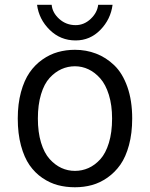

<svg xmlns="http://www.w3.org/2000/svg" viewBox="-20 -770 626 802"><path d="M54.2 -274.9Q54.2 -335.9 67.6 -385.3Q81.1 -434.6 103.5 -467Q126 -499.5 157 -521.2Q188 -543 221.9 -552.5Q255.9 -562 293 -562Q339.8 -562 381.3 -546.1Q422.9 -530.3 457.3 -497.3Q491.7 -464.4 512 -407.2Q532.2 -350.1 532.2 -274.9Q532.2 -213.4 518.8 -163.8Q505.4 -114.3 482.7 -82Q460 -49.8 429 -28.1Q397.9 -6.3 364.3 2.9Q330.6 12.2 293 12.2Q255.4 12.2 221.9 3.4Q188.5 -5.4 157.2 -26.6Q126 -47.9 103.5 -80.1Q81.1 -112.3 67.6 -162.1Q54.2 -211.9 54.2 -274.9ZM448.2 -274.9Q448.2 -330.6 434.8 -373.8Q421.4 -417 398.9 -442.4Q376.5 -467.8 349.6 -480.5Q322.8 -493.2 293 -493.2Q263.2 -493.2 236.6 -481.2Q210 -469.2 187.3 -444.6Q164.6 -419.9 151.4 -376.2Q138.2 -332.5 138.2 -274.9Q138.2 -217.8 151.4 -174.3Q164.6 -130.9 187.3 -105.7Q210 -80.6 236.6 -68.4Q263.2 -56.2 293 -56.2Q322.8 -56.2 349.6 -68.1Q376.5 -80.1 398.9 -104.7Q421.4 -129.4 434.8 -173.1Q448.2 -216.8 448.2 -274.9ZM134.8 -750H195.8Q198.7 -716.8 227.5 -690.9Q256.3 -665 295.9 -665Q331.1 -665 358.6 -690.9Q386.2 -716.8 390.1 -750H450.2Q442.4 -689.5 399.4 -645.3Q356.4 -601.1 295.9 -601.1Q232.4 -601.1 187.5 -645.3Q142.6 -689.5 134.8 -750Z"/></svg>

Font: Junction Regular
Style: Regular
Weight: 500
Designer: Caroline Hadilaksono
Foundry: Caroline Hadilaksono
Version: Version 1.056